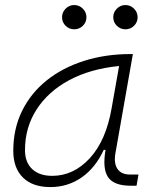

<svg xmlns="http://www.w3.org/2000/svg" viewBox="-20 -739 626 769"><path d="M181.6 10.3Q110.8 10.3 72 -27.8Q33.2 -65.9 33.2 -135.3Q33.2 -223.1 68.4 -294.7Q103.5 -366.2 167 -417Q230.5 -467.8 316.4 -495.1Q402.3 -522.5 503.4 -522.5H512.2L442.4 -126Q435.1 -85.4 450.4 -62.7Q465.8 -40 500.5 -40H534.7L526.9 4.9H503.9Q436 4.9 412.8 -29.5Q389.6 -64 402.8 -138.7H395.5Q362.3 -66.9 306.9 -28.3Q251.5 10.3 181.6 10.3ZM189 -34.7Q274.9 -34.7 339.8 -105.5Q404.8 -176.3 427.2 -306.2L457 -474.6Q341.8 -463.4 257.3 -418Q172.9 -372.6 126.5 -300.5Q80.1 -228.5 80.1 -137.7Q80.1 -88.9 108.9 -61.8Q137.7 -34.7 189 -34.7ZM277.3 -621.6Q257.3 -621.6 242.9 -635.7Q228.5 -649.9 228.5 -669.9Q228.5 -689.9 242.9 -704.3Q257.3 -718.8 277.3 -718.8Q297.4 -718.8 311.8 -704.3Q326.2 -689.9 326.2 -669.9Q326.2 -649.9 311.8 -635.7Q297.4 -621.6 277.3 -621.6ZM482.4 -621.6Q462.4 -621.6 448 -635.7Q433.6 -649.9 433.6 -669.9Q433.6 -689.9 448 -704.3Q462.4 -718.8 482.4 -718.8Q502.4 -718.8 516.8 -704.3Q531.2 -689.9 531.2 -669.9Q531.2 -649.9 516.8 -635.7Q502.4 -621.6 482.4 -621.6Z"/></svg>

Font: Cascadia Mono NF ExtraLight
Style: Italic
Weight: 200
Italic angle: -10°
Monospace: yes
Designer: Aaron Bell
Foundry: Saja Typeworks
Version: Version 2404.023; ttfautohint (v1.8.4)